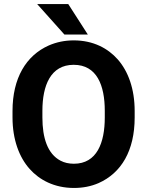

<svg xmlns="http://www.w3.org/2000/svg" viewBox="-20 -921 730 951"><path d="M647 -339V-371C647 -481 615 -568 563 -627C515 -681 443 -721 345 -721C300 -721 259 -712 222 -696C109 -646 42 -534 42 -371V-339C42 -230 75 -142 127 -84C175 -30 249 10 346 10C391 10 431 2 468 -14C581 -64 647 -175 647 -339ZM346 -110C321 -110 299 -115 280 -125C215 -159 190 -239 190 -339V-372C190 -498 231 -600 345 -600C460 -600 499 -498 499 -372V-339C499 -214 460 -110 346 -110ZM415 -750 318 -901H164L299 -750Z"/></svg>

Font: Asimov
Style: Regular
Weight: 500
Designer: Google
Version: Version 2.000980; 2014